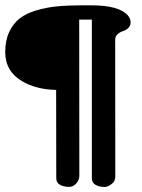

<svg xmlns="http://www.w3.org/2000/svg" viewBox="-22 -705 542 735"><path d="M281.7 -32.2Q281.7 -15.6 270 -2.7Q258.3 10.3 243.2 10.3Q221.2 10.3 207.3 2.2Q193.4 -5.9 193.4 -22.5L192.9 -360.8Q117.2 -362.3 63.5 -393.6Q-2 -431.6 -2 -505.9Q-2 -550.3 13.2 -582.5Q28.3 -614.7 53.2 -634.3Q78.1 -653.8 117.2 -665.3Q156.2 -676.8 196.8 -680.7Q237.3 -684.6 290.5 -684.6H327.1Q434.6 -684.6 467.8 -645.5Q478 -632.8 478 -619.6Q478 -606 468.8 -597.4Q459.5 -588.9 448.5 -585.7Q437.5 -582.5 428.2 -574.2Q418.9 -565.9 418.9 -552.2L419.4 -29.8Q419.4 -12.7 409.2 -3.9Q392.6 10.7 379.4 10.7Q357.9 10.7 343.8 2.7Q329.6 -5.4 329.6 -22.5V-629.9H281.2Z"/></svg>

Font: Corben
Style: Regular
Weight: 400
Designer: vernon adams
Foundry: vernon adams
Version: Version 1.100